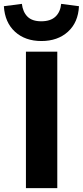

<svg xmlns="http://www.w3.org/2000/svg" viewBox="-47 -972 428 992"><path d="M87 0V-705H249V0ZM167 -760Q83 -760 30.5 -808Q-22 -856 -27 -940L66 -952Q71 -910 95 -886Q119 -862 166 -862Q214 -862 239.5 -886Q265 -910 269 -952L361 -940Q357 -856 304 -808Q251 -760 167 -760Z"/></svg>

Font: Nunito Sans 8pt ExtraBold
Style: Regular
Weight: 800
Version: Version 3.101;gftools[0.9.27]